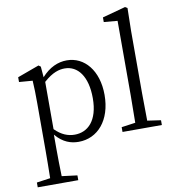

<svg xmlns="http://www.w3.org/2000/svg" viewBox="-109 -904 1165 1264"><g transform="rotate(-10 473.5 -272.5)"><path d="M209 -413C269 -467 314 -478 350 -478C437 -478 499 -400 499 -253C499 -101 427 -37 341 -37C296 -37 253 -53 209 -97ZM198 -517 184 -527 39 -474V-442L129 -435C132 -388 133 -346 133 -282V34C133 93 132 157 131 217L40 230V262H311V230L208 217C206 156 205 90 205 32V-61C254 -2 308 14 358 14C486 14 579 -92 579 -261C579 -425 490 -528 373 -528C314 -528 256 -503 204 -445Z M826 -45C825 -104 824 -169 824 -228V-644L827 -798L812 -807L657 -765V-734L748 -726V-228C748 -169 747 -104 746 -45L653 -32V0H916V-32Z"/></g></svg>

Font: Noto Serif CJK JP
Style: Regular
Weight: 400
Designer: Ryoko NISHIZUKA 西塚涼子 (kana & ideographs); Frank Grießhammer (Latin, Greek & Cyrillic); Wenlong ZHANG 张文龙 (bopomofo); San
Foundry: Adobe Systems Incorporated
Version: Version 1.000;PS 1;hotconv 16.6.53;makeotf.lib2.5.65590